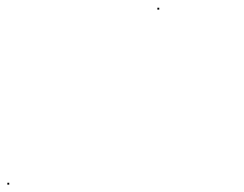

<svg xmlns="http://www.w3.org/2000/svg" viewBox="-22 -564 648 509"><path d="M395.2 -538.5H400.2V-543.5H395.2ZM-2.5 -74.5H2.5V-79.5H-2.5Z"/></svg>

Font: FRB American Cursive Just Endings
Style: Italic
Weight: 400
Italic angle: -25°
Version: Version 2.0;Modular Font Editor K font №1